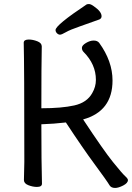

<svg xmlns="http://www.w3.org/2000/svg" viewBox="-20 -906 653 947"><path d="M548 21Q529 21 521 9Q506 -16 447.5 -95Q389 -174 305 -302Q245 -295 184 -293Q184 -106 187 0Q187 16 162 16Q142 16 120 7.5Q98 -1 98 -18L100 -107Q100 -589 97 -695Q97 -711 122 -711Q142 -711 164 -702.5Q186 -694 186 -677Q184 -588 184 -372Q284 -372 346.5 -386Q409 -400 435 -447Q453 -478 453 -512Q453 -589 392 -650Q384 -658 384 -670Q384 -682 404 -694Q424 -706 442 -706Q460 -706 469 -695Q535 -604 535 -509Q535 -357 390 -317Q491 -164 537 -107Q583 -50 597 -37.5Q611 -25 611 -18Q611 -3 587.5 9Q564 21 548 21ZM254 -758Q254 -782 407 -884Q411 -886 419 -886Q428 -886 443 -875Q481 -849 481 -826Q481 -815 470 -810Q421 -792 373 -775.5Q325 -759 304.5 -747Q284 -735 276 -735Q268 -735 261 -742Q254 -749 254 -758Z"/></svg>

Font: LXGW WenKai Lite
Style: Bold
Weight: 700
Designer: LXGW / Fontworks Inc.
Foundry: LXGW / Fontworks Inc.
Version: Version 1.330;April 28, 2024